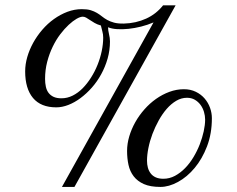

<svg xmlns="http://www.w3.org/2000/svg" viewBox="-20 -700 905 734"><path d="M374.5 -556.2Q374.5 -568.8 371.3 -579.8Q368.2 -590.8 365.7 -602.5Q351.6 -606.4 341.6 -612.3Q331.5 -618.2 323.7 -623.5Q315.9 -628.9 309.3 -632.6Q302.7 -636.2 296.4 -636.2Q287.1 -636.2 272.9 -628.2Q258.8 -620.1 242.7 -605.2Q226.6 -590.3 210.4 -569.1Q194.3 -547.9 181.4 -521.2Q168.5 -494.6 160.4 -463.6Q152.3 -432.6 152.3 -398.4Q152.3 -382.3 155.3 -368.7Q158.2 -355 165.5 -345.2Q172.9 -335.4 184.8 -329.8Q196.8 -324.2 214.8 -324.2Q237.3 -324.2 257.8 -334.5Q278.3 -344.7 295.9 -362.5Q313.5 -380.4 328.1 -403.6Q342.8 -426.8 353 -452.4Q363.3 -478 368.9 -504.9Q374.5 -531.7 374.5 -556.2ZM764.2 -242.7Q764.2 -257.3 759.8 -272.2Q755.4 -287.1 746.6 -299.1Q737.8 -311 724.9 -318.6Q711.9 -326.2 694.8 -326.2Q673.3 -326.2 653.8 -314.7Q634.3 -303.2 617.4 -283.9Q600.6 -264.6 586.7 -239.5Q572.8 -214.4 562.7 -187.7Q552.7 -161.1 547.4 -134.5Q542 -107.9 542 -85.4Q542 -71.3 545.4 -58.8Q548.8 -46.4 556.2 -36.9Q563.5 -27.3 575.4 -22Q587.4 -16.6 604.5 -16.6Q627.9 -16.6 648.9 -27.8Q669.9 -39.1 687.7 -57.4Q705.6 -75.7 719.7 -99.4Q733.9 -123 743.7 -148.2Q753.4 -173.3 758.8 -198Q764.2 -222.7 764.2 -242.7ZM264.6 14.6H216.8L566.9 -614.3Q543.9 -604.5 519.5 -598.4Q495.1 -592.3 471.9 -589.8Q448.7 -587.4 428.2 -588.6Q407.7 -589.8 393.1 -595.7Q393.1 -584.5 396.7 -569.6Q400.4 -554.7 400.4 -542Q400.4 -507.8 391.4 -476.1Q382.3 -444.3 366.9 -416.3Q351.6 -388.2 331.1 -365Q310.5 -341.8 287.8 -325Q265.1 -308.1 241.2 -298.8Q217.3 -289.6 195.3 -289.6Q136.2 -289.6 106.2 -325.4Q76.2 -361.3 76.2 -427.2Q76.2 -454.1 84.2 -481.9Q92.3 -509.8 106.9 -536.4Q121.6 -563 141.8 -586.4Q162.1 -609.9 186.3 -627.2Q210.4 -644.5 237.5 -654.8Q264.6 -665 293 -665Q313.5 -665 326.9 -660.9Q340.3 -656.7 350.6 -650.6Q360.8 -644.5 369.9 -637.2Q378.9 -629.9 389.9 -623.8Q400.9 -617.7 416 -613.5Q431.2 -609.4 453.6 -609.9Q476.1 -610.4 497.8 -615.2Q519.5 -620.1 538.8 -628.9Q558.1 -637.7 574.5 -650.6Q590.8 -663.6 603.5 -679.7H651.4ZM790 -248Q790 -189 771.5 -140.6Q752.9 -92.3 724.1 -57.9Q695.3 -23.4 660.4 -4.4Q625.5 14.6 593.3 14.6Q554.7 14.6 530 3.7Q505.4 -7.3 491 -26.1Q476.6 -44.9 471.2 -69.8Q465.8 -94.7 465.8 -123Q465.8 -150.4 474.1 -178.5Q482.4 -206.5 497.1 -232.7Q511.7 -258.8 532 -281.7Q552.2 -304.7 576.4 -321.8Q600.6 -338.9 627.7 -348.9Q654.8 -358.9 683.1 -358.9Q708.5 -358.9 728.5 -349.1Q748.5 -339.4 762.2 -323.5Q775.9 -307.6 783 -287.8Q790 -268.1 790 -248Z"/></svg>

Font: Doulos SIL Cyr
Style: Regular
Weight: 400
Designer: Walt Agee, Victor Gaultney, Peter Martin, Debbi Hosken, Becca Hirsbrunner
Foundry: SIL International
Version: Version 5.000